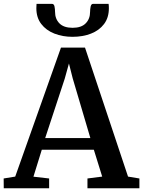

<svg xmlns="http://www.w3.org/2000/svg" viewBox="-30 -1002 762 1022"><path d="M51 -62 294.5 -748.5H422.5L651.5 -62L712 -52V0H435.5V-52L514 -62L469.5 -205H192.5L148 -61.5L231.5 -52V0H-10L-10.5 -52ZM451 -267 357 -585 337 -664 314.5 -583 210.5 -267ZM246.5 -981.5Q257.5 -981.5 260.2 -967.2Q263 -953 263 -939Q263 -901.5 286.2 -877.8Q309.5 -854 356.5 -854Q403 -854 426.2 -877.8Q449.5 -901.5 449.5 -939Q449.5 -953 452.5 -967.2Q455.5 -981.5 465.5 -981.5H548Q549 -976.5 549.2 -970.2Q549.5 -964 549.5 -958Q549.5 -908 523.8 -874Q498 -840 454.2 -823Q410.5 -806 356 -806Q303.5 -806 259.5 -823.2Q215.5 -840.5 189.5 -874.5Q163.5 -908.5 163.5 -958Q163.5 -964 164 -970.2Q164.5 -976.5 164.5 -981.5Z"/></svg>

Font: Merriweather 24pt SemiBold
Style: Regular
Weight: 600
Designer: Eben Sorkin
Foundry: Eben Sorkin
Version: Version 2.100